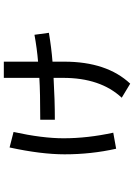

<svg xmlns="http://www.w3.org/2000/svg" viewBox="137 -852 725 1040"><g transform="rotate(-90 500.0 -332.5)"><path d="M490.2 -36.1Q597.7 -151.4 597.7 -353.5V-405.3Q478.5 -398.4 371.1 -398.4V-477.5Q520.5 -477.5 597.7 -482.4V-674.8H685.5V-489.3Q755.9 -495.1 831.1 -508.8L841.8 -430.7Q760.7 -417 685.5 -411.1V-347.7Q685.5 -117.2 566.4 9.8ZM183.6 -345.7Q183.6 -472.7 220.7 -643.6L304.7 -622.1Q270.5 -465.8 270.5 -351.6Q270.5 -220.7 300.8 -82L213.9 -66.4Q183.6 -201.2 183.6 -345.7Z"/></g></svg>

Font: Gothic A1 Medium
Style: Regular
Weight: 500
Designer: HanYang I&C Co.,Ltd.
Foundry: HanYang I&C Co.,Ltd.
Version: Version 2.50